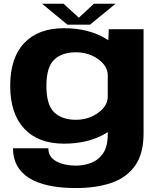

<svg xmlns="http://www.w3.org/2000/svg" viewBox="-20 -742 840 997"><path d="M374.5 234.5Q213.5 234.5 130.5 182Q47.5 129.5 47.5 28H231Q231 73 272 95.5Q313 118 374.5 118Q415.5 118 453.5 103.5Q491.5 89 515.5 53.8Q539.5 18.5 539.5 -44.5V-56Q534.5 -53 529 -49.5Q439 4 312.5 4Q178.5 4 105.8 -74Q33 -152 33 -296.5Q33 -441.5 105.8 -518.5Q178.5 -595.5 312.5 -595.5Q439 -595.5 529 -541.5Q536 -537 542.5 -533L545 -590.5H725.5V-49.5Q725.5 55 682.2 117.2Q639 179.5 560 207Q481 234.5 374.5 234.5ZM539.5 -355Q537.5 -400 490 -434.5Q440 -470.5 374 -470.5Q302.5 -470.5 261.8 -432.5Q221 -394.5 221 -295.5Q221 -196.5 261.8 -158.2Q302.5 -120 374 -120Q440 -120 490 -156.5Q537.5 -191 539.5 -236.5ZM330 -614 198.5 -722.5H310L389.5 -650L467.5 -722.5H580L447.5 -614Z"/></svg>

Font: Anybody ExtraExpanded Regular
Style: Bold
Weight: 700
Width: 8
Designer: Tyler Finck
Foundry: Etcetera Type Company
Version: Version 1.010; ttfautohint (v1.8.3) -l 8 -r 50 -G 200 -x 14 